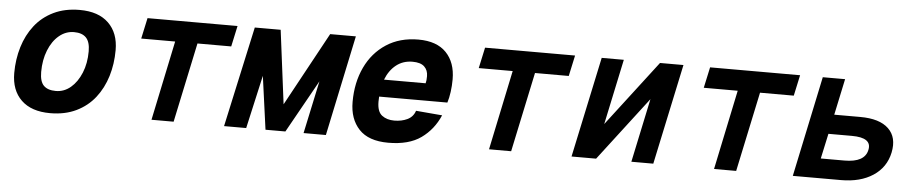

<svg xmlns="http://www.w3.org/2000/svg" viewBox="-37 -778 4874 1020"><g transform="rotate(5 2400.0 -268.0)"><path d="M245 12Q145 12 91 -40Q37 -92 37 -184Q37 -257 57 -323Q77 -389 116.5 -439.5Q156 -490 216 -519Q276 -548 355 -548Q455 -548 509 -495.5Q563 -443 563 -352Q563 -278 543 -212.5Q523 -147 483.5 -96.5Q444 -46 384 -17Q324 12 245 12ZM265 -108Q309 -108 344 -137.5Q379 -167 400 -218Q421 -269 421 -333Q421 -383 399.5 -405.5Q378 -428 335 -428Q291 -428 255.5 -398.5Q220 -369 199.5 -317.5Q179 -266 179 -202Q179 -151 200.5 -129.5Q222 -108 265 -108Z M785 0 874 -425H693L717 -536H1197L1173 -425H993L903 0Z M1172 0 1289 -536H1427L1477 -143L1691 -536H1828L1715 0H1596L1656 -281L1499 0H1393L1354 -284L1290 0Z M2048 12Q1943 12 1892 -42.5Q1841 -97 1841 -188Q1841 -291 1879.5 -372.5Q1918 -454 1990 -501Q2062 -548 2161 -548Q2259 -548 2309.5 -495.5Q2360 -443 2360 -353Q2360 -319 2355.5 -286Q2351 -253 2343 -228H1979Q1978 -215 1978 -201Q1978 -148 2004 -128Q2030 -108 2070 -108Q2109 -108 2139.5 -122.5Q2170 -137 2181 -170L2321 -158Q2288 -81 2223 -34.5Q2158 12 2048 12ZM2140 -428Q2090 -428 2053.5 -399.5Q2017 -371 1997 -320H2219Q2221 -328 2222 -336.5Q2223 -345 2223 -358Q2223 -390 2203 -409Q2183 -428 2140 -428Z M2585 0 2674 -425H2493L2517 -536H2997L2973 -425H2793L2703 0Z M3025 0 3139 -536H3257L3183 -187L3450 -536H3575L3461 0H3344L3416 -340L3156 0Z M3785 0 3874 -425H3693L3717 -536H4197L4173 -425H3993L3903 0Z M4205 0 4318 -536H4437L4396 -343H4535Q4638 -343 4686 -297Q4734 -251 4717 -169Q4700 -89 4632.5 -44.5Q4565 0 4462 0ZM4345 -105H4471Q4579 -105 4593 -172Q4608 -239 4499 -239H4374Z"/></g></svg>

Font: Geist Mono
Style: Bold Italic
Weight: 700
Italic angle: -12°
Monospace: yes
Designer: Basement.studio, Andrés Briganti, Mateo Zaragoza
Foundry: Basement.studio, Vercel, Andrés Briganti, Guido Ferreyra, Mateo Zaragoza
Version: Version 1.500; ttfautohint (v1.8.4.7-5d5b)